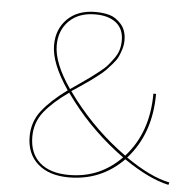

<svg xmlns="http://www.w3.org/2000/svg" viewBox="-50 -731 798 787"><g transform="rotate(5 349.0 -337.5)"><path d="M674 -10 671 0Q589 -18 486 -89Q394 5 261 5Q180 5 133.5 -36Q87 -77 87 -148Q87 -209 123.5 -255.5Q160 -302 226 -350Q154 -455 154 -530Q154 -596 196.5 -638Q239 -680 312 -680Q343 -680 369 -673Q395 -666 417.5 -641Q440 -616 440 -575Q440 -556 434.5 -538Q429 -520 422.5 -506Q416 -492 401 -475Q386 -458 376 -447.5Q366 -437 344.5 -420.5Q323 -404 312.5 -396.5Q302 -389 276 -371.5Q250 -354 241 -348Q243 -345 267 -313Q361 -192 484 -104Q577 -207 577 -367H588Q588 -203 493 -97Q595 -26 674 -10ZM165 -530Q165 -457 235 -356Q245 -363 274 -383Q303 -403 314.5 -411.5Q326 -420 349 -438Q372 -456 382.5 -468.5Q393 -481 406 -499Q419 -517 424 -535Q429 -553 429 -573Q429 -620 398 -645Q367 -670 312 -670Q244 -670 204.5 -631Q165 -592 165 -530ZM261 -5Q388 -5 476 -96Q350 -187 258 -307L233 -341Q168 -295 133 -251Q98 -207 98 -148Q98 -80 140.5 -42.5Q183 -5 261 -5Z"/></g></svg>

Font: EauTest Hairline
Style: Regular
Weight: 250
Designer: Christian Thalmann (Catharsis Fonts)
Version: Version 0.001;PS 000.001;hotconv 1.0.88;makeotf.lib2.5.64775